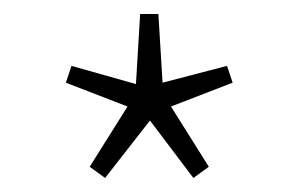

<svg xmlns="http://www.w3.org/2000/svg" viewBox="-20 -732 426 274"><path d="M130 -478 108 -494 162 -580 74 -614 82 -638 174 -612 180 -712H206L212 -614L304 -638L312 -614L224 -580L278 -494L256 -478L194 -560Z"/></svg>

Font: TypoPRO Source Sans Pro
Style: Regular
Weight: 200
Designer: Paul D. Hunt
Foundry: Adobe Systems Incorporated
Version: Version 2.020;PS 2.000;hotconv 1.0.86;makeotf.lib2.5.63406